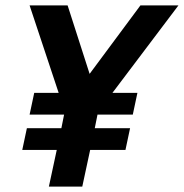

<svg xmlns="http://www.w3.org/2000/svg" viewBox="-20 -687 677 707"><path d="M79 -215H206L216 -265H89L106 -345H196L89 -667H229L310 -415L497 -667H637L394 -345H486L469 -265H339L329 -215H459L442 -135H312L283 0H160L189 -135H62Z"/></svg>

Font: Epunda Sans SemiBold
Style: Italic
Weight: 600
Italic angle: -12.0243°
Designer: Simon Atzbach
Foundry: typofactur
Version: Version 2.204; ttfautohint (v1.8.4.7-5d5b)